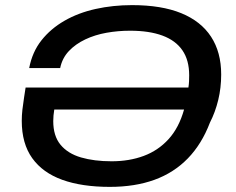

<svg xmlns="http://www.w3.org/2000/svg" viewBox="-20 -718 920 750"><path d="M409 12Q300 12 223.5 -15.5Q147 -43 106 -100Q65 -157 65 -246Q65 -267 67.5 -289.5Q70 -312 74 -337L80 -376H716Q718 -389 718.5 -401Q719 -413 719 -424Q719 -483 692.5 -521.5Q666 -560 614.5 -579Q563 -598 488 -598Q441 -598 396 -590Q351 -582 313 -564Q275 -546 249 -518.5Q223 -491 215 -452H94Q106 -515 142 -560.5Q178 -606 232 -637Q286 -668 353.5 -683Q421 -698 496 -698Q611 -698 688 -666.5Q765 -635 804.5 -574.5Q844 -514 844 -427Q844 -375 832.5 -327.5Q821 -280 800 -239Q768 -155 713.5 -99Q659 -43 583 -15.5Q507 12 409 12ZM416 -88Q485 -88 541.5 -109Q598 -130 638.5 -174.5Q679 -219 699 -290H192Q190 -278 189 -267Q188 -256 188 -245Q188 -187 216.5 -152.5Q245 -118 296.5 -103Q348 -88 416 -88Z"/></svg>

Font: Archivo SemiExpanded Medium
Style: Italic
Weight: 500
Width: 6
Italic angle: -10°
Designer: Hector Gatti
Foundry: Omnibus-Type
Version: Version 2.001